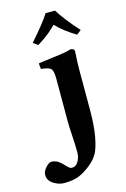

<svg xmlns="http://www.w3.org/2000/svg" viewBox="-221 -724 665 1017"><g transform="rotate(-15 112.0 -215.5)"><path d="M189 -663.1Q223.1 -606.9 293.9 -528.8L269 -509.8Q203.1 -549.3 162.1 -592.8Q144 -574.2 125.5 -558.8Q106.9 -543.5 94.2 -534.7Q81.5 -525.9 56.2 -509.8L30.8 -528.8Q108.9 -617.2 137.2 -663.1ZM102.1 -314Q102.1 -356 90.6 -367.9Q79.1 -379.9 37.1 -383.8Q35.6 -388.7 34.7 -399.9Q33.7 -411.1 35.2 -416Q48.8 -418 76.4 -421.1Q104 -424.3 120.1 -426.8L157.2 -431.6Q177.2 -434.6 190.9 -437.5Q204.6 -440.4 212.9 -443.8Q235.8 -443.8 235.8 -426.8Q231.9 -370.6 231.9 -320.8V-109.9Q231.9 -19.5 220.7 39.8Q209.5 99.1 193.4 127Q177.2 153.8 150.9 175.8Q116.7 203.6 84.5 217.8Q51.8 231.9 -1 231.9Q-28.8 231.9 -57.9 213.6Q-86.9 195.3 -86.9 165Q-86.9 145 -68.8 125Q-50.8 105 -37.1 105Q-28.8 105 -21 107.2Q-13.2 109.4 -7.8 111.8Q-2.4 114.3 4.6 119.9Q11.7 125.5 14.4 127.9Q17.1 130.4 23.9 137.7L32.2 146L36.6 150.4L41 154.3Q42 155.8 44.2 157.7Q46.4 159.7 47.9 160.2L51.8 162.1Q54.2 163.6 56.6 163.8Q59.1 164.1 62 164.1Q83 164.1 95.9 141.6Q108.9 119.1 108.9 91.8Q108.9 58.1 105.5 4.6Q102.1 -48.8 102.1 -76.2Z"/></g></svg>

Font: Linux Libertine G
Style: Bold
Weight: 700
Designer: Philipp H. Poll
Foundry: Philipp H. Poll
Version: Version 5.0.3